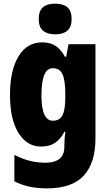

<svg xmlns="http://www.w3.org/2000/svg" viewBox="-20 -796 600 1056"><path d="M211 -563Q255 -563 284.5 -544.5Q314 -526 337 -484H344L357 -553H505V-34Q505 99 441 169.5Q377 240 238 240Q184 240 141 230.5Q98 221 59 201V56Q105 79 145.5 89Q186 99 231 99Q279 99 306.5 78Q334 57 334 10V3Q334 -12 335.5 -33Q337 -54 340 -71H334Q313 -31 283 -10.5Q253 10 206 10Q128 10 81.5 -65Q35 -140 35 -273Q35 -410 82 -486.5Q129 -563 211 -563ZM270 -421Q208 -421 208 -271Q208 -132 271 -132Q308 -132 323.5 -162Q339 -192 339 -256V-283Q339 -355 323.5 -388Q308 -421 270 -421ZM284 -776Q327 -776 350.5 -756Q374 -736 374 -691Q374 -647 350 -627Q326 -607 284 -607Q241 -607 217 -627Q193 -647 193 -691Q193 -736 216 -756Q239 -776 284 -776Z"/></svg>

Font: Noto Sans Myanmar UI Condensed Black
Style: Regular
Weight: 900
Width: 3
Designer: Monotype Design Team
Foundry: Monotype Imaging Inc.
Version: Version 2.103; ttfautohint (v1.8.4.7-5d5b)